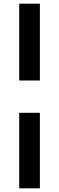

<svg xmlns="http://www.w3.org/2000/svg" viewBox="-20 -766 320 1040"><path d="M84 -746H196V-330H84ZM84 -155H196V254H84Z"/></svg>

Font: HK Grotesk Black
Style: Regular
Weight: 900
Designer: Alfredo Marco Pradil
Foundry: Hanken Design Co.
Version: Version 3.001